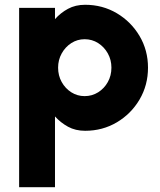

<svg xmlns="http://www.w3.org/2000/svg" viewBox="-20 -533 669 803"><path d="M210 250H60V-500H210V-453Q233.5 -479.5 264.5 -496.2Q295.5 -513 336 -513Q409 -513 468.8 -477.5Q528.5 -442 563.8 -382.2Q599 -322.5 599 -250Q599 -177 563.8 -117Q528.5 -57 468.8 -21.5Q409 14 336 14Q295.5 14 264.5 -3Q233.5 -20 210 -46ZM334 -369Q303.5 -369 278.2 -352.8Q253 -336.5 238 -309.5Q223 -282.5 223 -250Q223 -217 238 -190Q253 -163 278.2 -147Q303.5 -131 334 -131Q365 -131 390.5 -147Q416 -163 431 -190Q446 -217 446 -250Q446 -282.5 431 -309.5Q416 -336.5 390.5 -352.8Q365 -369 334 -369Z"/></svg>

Font: Urbanist Black
Style: Regular
Weight: 900
Designer: Corey Hu
Foundry: Corey Hu
Version: Version 1.330; ttfautohint (v1.8.4.7-5d5b)